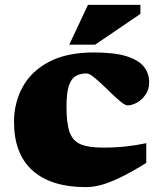

<svg xmlns="http://www.w3.org/2000/svg" viewBox="-20 -752 659 787"><path d="M364.5 -537Q449 -537 498.5 -521.5Q548 -506 569.8 -478.5Q591.5 -451 591.5 -414.5Q591.5 -385 576.5 -363.8Q561.5 -342.5 541 -331.2Q520.5 -320 503 -320Q494 -320 477.2 -333.2Q460.5 -346.5 440.2 -366Q420 -385.5 399.5 -405Q379 -424.5 362 -437.8Q345 -451 335 -451Q308 -451 289.5 -439.8Q271 -428.5 261.8 -398.8Q252.5 -369 252.5 -313Q252.5 -246 265.5 -210Q278.5 -174 311 -160.5Q343.5 -147 402 -147Q455 -147 496.8 -151.8Q538.5 -156.5 579.5 -165V-84Q516 -45 471 -23.5Q426 -2 393.2 6.5Q360.5 15 332 15Q189.5 15 113.5 -53Q37.5 -121 37.5 -252Q37.5 -331.5 73.2 -396.2Q109 -461 181.8 -499Q254.5 -537 364.5 -537ZM264 -569 340.5 -732H555.5V-695L370 -569Z"/></svg>

Font: Newsreader 6pt ExtraBold
Style: Regular
Weight: 800
Designer: Hugues Gentile
Foundry: Production Type
Version: Version 1.003; ttfautohint (v1.8.3)